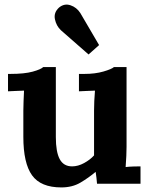

<svg xmlns="http://www.w3.org/2000/svg" viewBox="-20 -803 658 839"><path d="M248 16Q158 16 120 -37Q82 -90 82 -205V-320Q82 -338 83 -361.5Q84 -385 85 -407Q69 -406 47.5 -405.5Q26 -405 15 -404V-480H25Q87 -480 123 -490Q159 -500 169 -510H224V-204Q224 -139 241 -107.5Q258 -76 295 -76Q321 -76 347.5 -90.5Q374 -105 391 -124V-320Q391 -338 392 -361.5Q393 -385 395 -407Q379 -406 357.5 -405.5Q336 -405 325 -404V-480H349Q396 -480 432 -490.5Q468 -501 478 -510H533V-161Q533 -147 532 -121.5Q531 -96 529 -73Q545 -75 564.5 -75.5Q584 -76 594 -76V0H404Q403 -13 401.5 -26Q400 -39 398 -52Q367 -26 331.5 -5Q296 16 248 16ZM367 -565 246 -671Q226 -690 220 -719Q214 -748 238 -770Q261 -789 288 -780Q315 -771 331 -746L413 -606Z"/></svg>

Font: Lora
Style: Bold
Weight: 700
Designer: Olga Karpushina, Alexei Vanyashin (Cyrillic)
Foundry: Cyreal
Version: Version 3.006; ttfautohint (v1.8.4.7-5d5b);gftools[0.9.30]